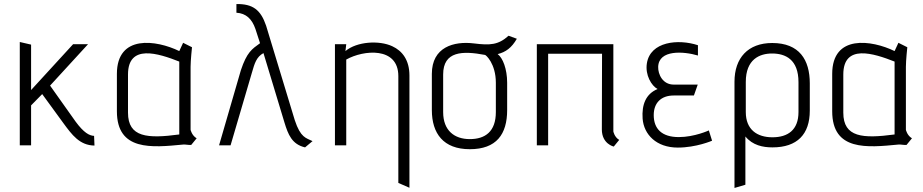

<svg xmlns="http://www.w3.org/2000/svg" viewBox="-20 -720 4570 951"><path d="M446 -47C422 -48 395 -63 355 -117L228 -296L416 -501H342L134 -274V-499L78 -512V0H134V-198L189 -254L294 -110C336 -53 374 0 448 1Z M954 -35C930 -49 924 -77 924 -77V-389C924 -421 931 -486 931 -486L887 -508L868 -467C755 -522 559 -551 559 -354V-169C559 29 732 11 887 -4C900 -5 915 -1 927 -2ZM868 -54C711 -33 614 -39 614 -162V-351C614 -504 764 -456 868 -415Z M1528 -21C1496 -37 1469 -37 1440 -125L1298 -593C1271 -672 1232 -701 1151 -700V-657C1199 -654 1228 -626 1245 -577L1268 -506C1228 -477 1203 -462 1173 -372L1065 0H1122L1228 -361C1241 -406 1250 -438 1285 -457L1389 -113C1407 -54 1426 -5 1491 10Z M2008 210V-346C2008 -422 1973 -468 1923 -491C1859 -521 1748 -515 1691 -467L1695 -501H1639V0H1695V-425C1780 -473 1953 -490 1953 -343V186Z M2492 -310C2492 -379 2470 -434 2445 -452C2485 -462 2514 -483 2540 -528L2499 -543C2448 -497 2407 -495 2327 -505C2228 -517 2119 -487 2119 -354V-175C2119 -59 2176 19 2307 19C2439 19 2492 -55 2492 -175ZM2436 -165C2436 -68 2383 -31 2307 -31C2231 -31 2175 -73 2175 -165V-351C2175 -467 2271 -469 2382 -448C2386 -449 2436 -405 2436 -310Z M3047 -27C3023 -41 3018 -69 3018 -69V-501H2639V0H2695V-454H2962L2961 -79C2961 -7 3020 6 3020 6Z M3491 -74C3491 -74 3420 -41 3342 -41C3258 -41 3218 -82 3218 -150C3218 -210 3254 -247 3317 -247H3417L3436 -301H3317C3263 -301 3239 -351 3240 -389C3243 -475 3366 -466 3437 -445V-496C3340 -528 3201 -515 3184 -406C3175 -348 3207 -295 3237 -279C3179 -255 3158 -202 3163 -132C3169 -54 3231 11 3337 11C3429 11 3507 -23 3507 -23Z M3672 195V-44C3708 0 3759 10 3806 10C3929 10 3991 -55 3991 -172V-307C3991 -424 3939 -507 3805 -507C3685 -507 3618 -433 3618 -315V211ZM3935 -165C3935 -76 3882 -40 3806 -40C3730 -40 3674 -78 3674 -165V-314C3674 -427 3743 -455 3804 -455C3870 -455 3935 -426 3935 -313Z M4497 -35C4473 -49 4467 -77 4467 -77V-389C4467 -421 4474 -486 4474 -486L4430 -508L4411 -467C4298 -522 4102 -551 4102 -354V-169C4102 29 4275 11 4430 -4C4443 -5 4458 -1 4470 -2ZM4411 -54C4254 -33 4157 -39 4157 -162V-351C4157 -504 4307 -456 4411 -415Z"/></svg>

Font: Advent Pro
Style: Regular
Weight: 400
Designer: Andreas Kalpakidis
Foundry: Andreas Kalpakidis
Version: Version 2.002 2008